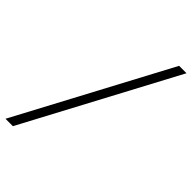

<svg xmlns="http://www.w3.org/2000/svg" viewBox="-285 -795 990 990"><g transform="rotate(45 210.0 -300.0)"><path d="M403 -713H457L17 113H-37Z"/></g></svg>

Font: GFS Didot
Style: Italic
Weight: 400
Italic angle: -12°
Designer: Takis Katsoulidis and George D. Matthiopoulos
Foundry: George Matthiopoulos and Takis Katsoulidis
Version: Version 1.0